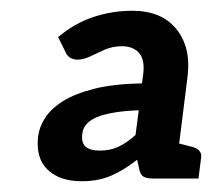

<svg xmlns="http://www.w3.org/2000/svg" viewBox="-20 -750 394 357"><path d="M132 -413Q91 -413 68.5 -434.5Q46 -456 51 -497Q53 -514 64 -531Q75 -548 97 -562Q120 -576 155.5 -585Q191 -594 244 -595L246 -610Q250 -638 239 -651Q228 -664 207 -664Q189 -664 174.5 -657.5Q160 -651 147.5 -645Q135 -639 123 -639Q113 -640 108 -644.5Q103 -649 101 -655L88 -681Q119 -707 154 -718.5Q189 -730 226 -730Q280 -730 307.5 -696.5Q335 -663 329 -610L305 -418H266Q253 -418 247 -421.5Q241 -425 239 -435L235 -453Q211 -434 187 -423.5Q163 -413 132 -413ZM165 -470Q185 -470 200 -477Q215 -484 232 -499L238 -545Q187 -543 161 -532.5Q135 -522 133 -501Q131 -484 139.5 -477Q148 -470 165 -470ZM289 -418 306 -485 337 -477Q356 -472 354 -457L349 -418Z"/></svg>

Font: Aleo SemiBold
Style: Italic
Weight: 600
Italic angle: -7°
Designer: Alessio Laiso
Foundry: Alessio Laiso
Version: Version 2.001;gftools[0.9.29]